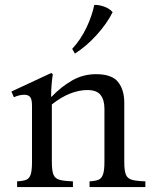

<svg xmlns="http://www.w3.org/2000/svg" viewBox="-20 -754 621 774"><path d="M481 -101Q481 -66 487.5 -50Q494 -34 512.5 -29Q531 -24 566 -23V0H341V-23Q363 -24 376 -29Q389 -34 395 -50Q401 -66 401 -101V-316Q401 -351 385.5 -371Q370 -391 332 -391Q299 -391 263 -377Q227 -363 189 -333V-101Q189 -66 195.5 -50Q202 -34 220.5 -29Q239 -24 274 -23V0H49V-23Q72 -24 85 -29Q98 -34 103.5 -50Q109 -66 109 -101V-328Q109 -355 101 -363.5Q93 -372 79 -372Q68 -372 57.5 -369.5Q47 -367 36 -362L26 -385L187 -460L193 -454Q191 -445 188.5 -419Q186 -393 186 -364H188Q226 -404 270.5 -429.5Q315 -455 367 -455Q431 -455 456 -423.5Q481 -392 481 -340ZM360 -734Q378 -735 399.5 -727.5Q421 -720 434 -705Q412 -660 370 -613.5Q328 -567 282 -538L271 -557Q306 -595 328.5 -642.5Q351 -690 360 -734Z"/></svg>

Font: Bona Nova
Style: Regular
Weight: 400
Designer: Mateusz Machalski
Foundry: Capitalics
Version: Version 4.001; ttfautohint (v1.8.3)